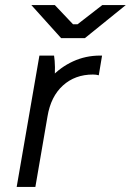

<svg xmlns="http://www.w3.org/2000/svg" viewBox="-20 -740 518 760"><path d="M136 -520H194Q197 -501 197.5 -474.5Q198 -448 195 -427L181 -433Q219 -474 269 -497Q319 -520 376 -520H384L371 -442Q361 -445 348 -445Q277 -445 229 -401.5Q181 -358 168 -279L120 0H46ZM104 -720H197L269 -644H287L385 -720H478L316 -589H222Z"/></svg>

Font: Fixel Italic Variable Display Thin
Style: Italic
Weight: 100
Italic angle: -10°
Designer: AlfaBravo + MacPaw
Foundry: Kyrylo Tkachov, Marchela Mozhyna, Serhii Makarenko, Maria Weinstein, Zakhar Kryvoshyya
Version: Version 1.210;Glyphs 3.2 (3217)